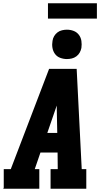

<svg xmlns="http://www.w3.org/2000/svg" viewBox="-20 -1157 640 1177"><path d="M0 0 3 -7V-120H46L281 -735H450L481 -120H509V0H290V-120H334L333 -222H228L193 -120H221V0ZM331 -342 328 -490Q328 -495 328 -500Q328 -505 328 -510Q326 -505 324.5 -500Q323 -495 321 -490L270 -342ZM390 -795Q369 -795 349 -802.5Q329 -810 317 -826.5Q305 -843 301.5 -864Q298 -885 302 -907Q304 -922 312 -935.5Q320 -949 332.5 -958.5Q345 -968 360.5 -971.5Q376 -975 390 -975Q412 -975 431.5 -967.5Q451 -960 463.5 -943.5Q476 -927 479 -906Q482 -885 479 -863Q476 -848 468.5 -834.5Q461 -821 448 -811.5Q435 -802 420 -798.5Q405 -795 390 -795ZM274 -1043V-1137H574V-1043Z"/></svg>

Font: Iosevka Slab Heavy Extended
Style: Italic
Weight: 900
Width: 7
Italic angle: -9°
Monospace: yes
Designer: Belleve Invis
Foundry: Belleve Invis
Version: Version 11.1.0; ttfautohint (v1.8.3)